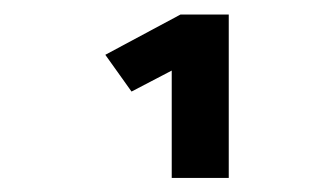

<svg xmlns="http://www.w3.org/2000/svg" viewBox="-20 -472 466 268"><path d="M219.7 -373.5 163.6 -344.2 127 -395.5 231.9 -451.7H299.3V-223.6H219.7Z"/></svg>

Font: Amiri Typewriter
Style: Bold
Weight: 700
Monospace: yes
Designer: Khaled Hosny
Version: Version 1.1